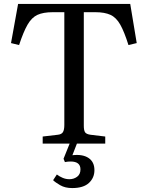

<svg xmlns="http://www.w3.org/2000/svg" viewBox="-20 -730 751 976"><path d="M347 226Q311 226 286 211.5Q261 197 250 186L269 157Q282 167 298.5 174Q315 181 333 181Q355 181 372 168.5Q389 156 389 131Q389 91 339 91Q323 91 310 94L303 77L334 0H197V-36L274 -45Q293 -47 300 -58.5Q307 -70 307 -95V-668H248Q200 -668 170.5 -654.5Q141 -641 120 -604.5Q99 -568 77 -501L36 -511L72 -710H642L675 -511L633 -501Q612 -568 591.5 -604.5Q571 -641 541.5 -654.5Q512 -668 465 -668H406V-91Q406 -67 412.5 -57.5Q419 -48 440 -45L515 -36V0H371L348 59Q400 53 430 73Q460 93 460 135Q460 174 432 200Q404 226 347 226Z"/></svg>

Font: Literata 36pt
Style: Regular
Weight: 400
Designer: Latin by Veronika Burian and Jose Scaglione. Greek by Irene Vlachou. Cyrillic by Vera Evstafieva.
Foundry: TypeTogether
Version: Version 3.002